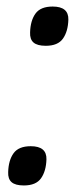

<svg xmlns="http://www.w3.org/2000/svg" viewBox="-20 -563 235 587"><path d="M5 -37Q6 -73 21.5 -94.5Q37 -116 74 -116Q123 -116 122 -76Q121 -40 105.5 -18Q90 4 53 4Q27 4 15.5 -6Q4 -16 5 -37ZM72 -464Q73 -500 88.5 -521.5Q104 -543 141 -543Q190 -543 189 -503Q188 -467 172.5 -445Q157 -423 120 -423Q94 -423 82.5 -433Q71 -443 72 -464Z"/></svg>

Font: Georama Medium
Style: Italic
Weight: 500
Italic angle: -9°
Designer: Jean-Baptiste Levee
Foundry: Production Type
Version: Version 1.000